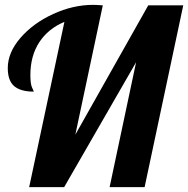

<svg xmlns="http://www.w3.org/2000/svg" viewBox="-20 -770 774 790"><path d="M245 -680Q178 -652 141.5 -596Q105 -540 105 -461Q105 -424 112 -409.5Q119 -395 119 -393Q65 -393 38.5 -415.5Q12 -438 12 -490Q12 -554 64.5 -614.5Q117 -675 199 -712.5Q281 -750 363 -750Q377 -750 403 -748L290 -216L590 -748H734L575 0H431L540 -514L244 0H100Z"/></svg>

Font: Lobster
Style: Regular
Weight: 400
Designer: Impallari Type
Foundry: Impallari Type
Version: Version 2.100